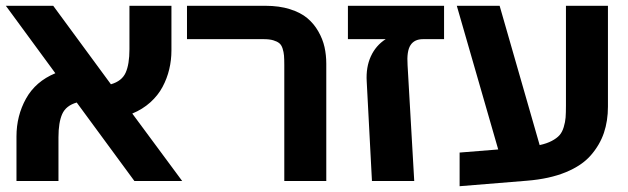

<svg xmlns="http://www.w3.org/2000/svg" viewBox="-30 -624 2167 663"><path d="M434.1 1 234.9 -270Q197.8 -259.3 184.8 -230.2Q171.9 -201.2 171.9 -149.9V1H26.9V-152.8Q26.9 -224.1 59.8 -283.4Q92.8 -342.8 161.1 -371.1L-9.8 -604H153.8L353 -333Q390.6 -343.8 403.8 -372.8Q417 -401.9 417 -454.1V-604H562V-450.2Q562 -416.5 554.4 -384.8Q546.9 -353 531.2 -323.7Q515.6 -294.4 489 -270.5Q462.4 -246.6 426.8 -231.9L599.1 1Z M1096.7 -403.8V1H951.7V-399.9Q951.7 -419.9 950.7 -432.1Q949.7 -444.3 945.8 -456.5Q941.9 -468.8 934.3 -474.9Q926.8 -481 913.6 -484.9Q900.4 -488.8 880.9 -488.8H615.7V-604H886.7Q934.1 -604 971.2 -592.3Q1008.3 -580.6 1031.2 -561.3Q1054.2 -542 1069.3 -515.4Q1084.5 -488.8 1090.6 -461.4Q1096.7 -434.1 1096.7 -403.8Z M1254.4 1 1236.3 -342.8Q1233.4 -391.6 1250.5 -429.2Q1267.6 -466.8 1301.8 -488.8H1171.4V-604H1503.4V-488.8H1430.7Q1400.9 -488.8 1387.5 -468Q1374 -447.3 1377.4 -398.9L1400.4 1Z M2069.3 -604V-255.9Q2069.3 -206.5 2055.4 -165.3Q2041.5 -124 2010.5 -88.1Q1979.5 -52.2 1923.6 -29.3Q1867.7 -6.3 1790 0L1557.1 19V-97.2L1690.4 -107.9L1547.4 -604H1695.3L1833.5 -123Q1858.4 -128.4 1875.5 -137.5Q1892.6 -146.5 1902.1 -157.2Q1911.6 -168 1916.7 -185.3Q1921.9 -202.6 1923.1 -218.3Q1924.3 -233.9 1924.3 -259.8V-604Z"/></svg>

Font: LT Superior
Style: Bold
Weight: 400
Designer: Daniel Lyons
Foundry: LyonsType
Version: Version 1.000